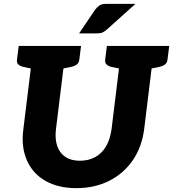

<svg xmlns="http://www.w3.org/2000/svg" viewBox="-20 -967 897 995"><path d="M376 8Q281 8 215 -30Q149 -68 119 -137Q89 -206 101 -297L154 -729H323L270 -298Q264 -247 276.5 -210.5Q289 -174 318.5 -154Q348 -134 394 -134Q440 -134 474.5 -153.5Q509 -173 530 -209.5Q551 -246 558 -297L611 -729H780L727 -297Q715 -204 667.5 -135.5Q620 -67 545 -29.5Q470 8 376 8ZM174 -729 145 -611 102 -620Q85 -624 75.5 -632.5Q66 -641 68 -658L77 -729ZM400 -729 391 -658Q389 -641 377.5 -632.5Q366 -624 347 -620L302 -611L303 -729ZM631 -729 602 -611 559 -620Q542 -624 532.5 -632.5Q523 -641 525 -658L534 -729ZM857 -729 848 -658Q846 -641 834.5 -632.5Q823 -624 804 -620L759 -611L760 -729ZM532 -947H682L535 -815Q523 -804 512 -799Q501 -794 483 -794H390L473 -917Q484 -931 496 -939Q508 -947 532 -947Z"/></svg>

Font: Aleo Black
Style: Italic
Weight: 900
Italic angle: -7°
Designer: Alessio Laiso
Foundry: Alessio Laiso
Version: Version 2.001;gftools[0.9.29]